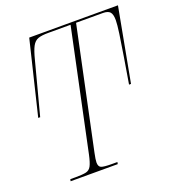

<svg xmlns="http://www.w3.org/2000/svg" viewBox="-130 -816 835 919"><g transform="rotate(-20 287.0 -357.0)"><path d="M73 0 75 -10H103Q138 -10 155.5 -14Q173 -18 182 -35Q191 -52 199 -89L329 -704H215Q182 -704 163.5 -697.5Q145 -691 133.5 -669.5Q122 -648 111 -604L41 -338H31L122 -714H574L504 -339H494Q506 -411 516.5 -474.5Q527 -538 533.5 -584Q540 -630 540 -651Q540 -681 529.5 -692.5Q519 -704 494 -704H357L227 -89Q220 -56 220 -42Q220 -21 233 -15.5Q246 -10 288 -10H315L313 0Z"/></g></svg>

Font: Noto Serif Display SemiCondensed Thin
Style: Italic
Weight: 100
Width: 4
Italic angle: -12°
Designer: Monotype Design Team
Foundry: Monotype Imaging Inc.
Version: Version 2.009